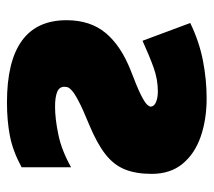

<svg xmlns="http://www.w3.org/2000/svg" viewBox="-51 -552 613 551"><g transform="rotate(90 255.5 -276.5)"><path d="M262 -563Q323 -563 372 -546Q421 -529 450 -494Q479 -459 479 -405Q479 -360 466 -328Q453 -296 422 -272Q391 -248 338 -226Q294 -208 271 -196Q248 -184 239.5 -176Q231 -168 230 -163Q229 -158 229 -155Q229 -140 244 -134Q259 -128 286 -128Q321 -128 366.5 -137.5Q412 -147 460 -174V-32Q414 -7 370.5 1.5Q327 10 274 10Q38 10 38 -161Q38 -229 74.5 -273Q111 -317 182 -345Q232 -364 253.5 -375Q275 -386 280.5 -392.5Q286 -399 286 -402Q286 -412 273.5 -417.5Q261 -423 242 -423Q208 -423 174.5 -411Q141 -399 97 -379L46 -516Q100 -542 154.5 -552.5Q209 -563 262 -563Z"/></g></svg>

Font: Noto Sans Black
Style: Regular
Weight: 900
Designer: Monotype Design Team
Foundry: Monotype Imaging Inc.
Version: Version 2.007